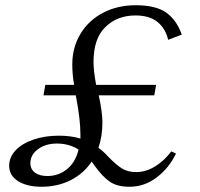

<svg xmlns="http://www.w3.org/2000/svg" viewBox="-20 -705 764 733"><path d="M634 -127 652 -119Q625 -63 578 -27.5Q531 8 475 8Q427 8 399 -11.5Q371 -31 343 -70L330 -88Q299 -42 249.5 -17Q200 8 138 8Q83 8 49 -13.5Q15 -35 15 -72Q15 -105 39.5 -131Q64 -157 107.5 -172Q151 -187 205 -187Q251 -187 287 -176V-193Q287 -247 271 -332L269 -341H146L153 -381H263Q256 -420 256 -459Q256 -524 287 -575.5Q318 -627 373 -656Q428 -685 498 -685Q575 -685 614.5 -657Q654 -629 674 -573L622 -553Q612 -596 581.5 -621Q551 -646 497 -646Q428 -646 382.5 -602Q337 -558 337 -468Q337 -435 347 -381H576L569 -341H357Q371 -276 371 -238Q371 -185 356 -141Q377 -125 393 -107Q422 -77 444.5 -62.5Q467 -48 500 -48Q536 -48 571 -69Q606 -90 634 -127ZM280 -134Q244 -157 197 -157Q154 -157 125 -135.5Q96 -114 96 -82Q96 -59 113.5 -46Q131 -33 161 -33Q203 -33 235.5 -59Q268 -85 280 -134Z"/></svg>

Font: Fahkwang Light
Style: Italic
Weight: 300
Italic angle: -10°
Version: Version 1.000; ttfautohint (v1.6)